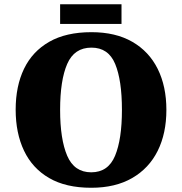

<svg xmlns="http://www.w3.org/2000/svg" viewBox="-20 -877 860 907"><path d="M411 10Q291 10 212 -36Q133 -82 93.5 -165Q54 -248 54 -359Q54 -470 93.5 -552Q133 -634 212.5 -679.5Q292 -725 412 -725Q526 -725 605 -679.5Q684 -634 725 -551.5Q766 -469 766 -358Q766 -247 725 -164.5Q684 -82 604.5 -36Q525 10 411 10ZM411 -63Q491 -63 523.5 -141Q556 -219 556 -358Q556 -498 524 -575Q492 -652 412 -652Q331 -652 297.5 -575Q264 -498 264 -358Q264 -219 297.5 -141Q331 -63 411 -63ZM264 -764V-857H554V-764Z"/></svg>

Font: Noto Serif Tamil Black
Style: Regular
Weight: 900
Designer: Indian Type Foundry, Tom Grace, and the Monotype Design Team
Foundry: Monotype Imaging Inc.
Version: Version 2.004; ttfautohint (v1.8.4.7-5d5b)